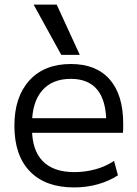

<svg xmlns="http://www.w3.org/2000/svg" viewBox="-20 -810 600 840"><path d="M304 10Q179 10 111 -60Q43 -130 43 -260Q43 -386 108.5 -458Q174 -530 290 -530Q401 -530 460 -462.5Q519 -395 519 -269Q519 -259 519 -248Q519 -237 518 -229H86V-293H460L445 -272Q445 -369 406 -417Q367 -465 290 -465Q208 -465 164 -413.5Q120 -362 120 -267V-247Q120 -153 167 -105Q214 -57 305 -57Q353 -57 398 -69.5Q443 -82 479 -106L496 -43Q458 -18 408.5 -4Q359 10 304 10ZM248 -570 127 -790H228L329 -570Z"/></svg>

Font: M PLUS 2
Style: Regular
Weight: 400
Designer: Coji Morishita
Foundry: UNDERFOREST DESIGN
Version: Version 1.001